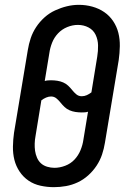

<svg xmlns="http://www.w3.org/2000/svg" viewBox="-20 -766 540 794"><path d="M203 8Q175 8 147.5 2Q120 -4 98 -19Q76 -34 61 -56.5Q46 -79 39.5 -105Q33 -131 33.5 -160Q34 -189 38 -217L95 -559Q99 -584 107 -608Q115 -632 129.5 -654Q144 -676 164 -694Q184 -712 208 -723Q232 -734 256.5 -740Q281 -746 306 -746Q335 -746 362 -738.5Q389 -731 411 -716Q433 -701 448 -678.5Q463 -656 469.5 -630Q476 -604 475.5 -575Q475 -546 471 -518L414 -176Q410 -151 402 -127Q394 -103 379.5 -81Q365 -59 345 -41Q325 -23 301.5 -12Q278 -1 253 3.5Q228 8 203 8ZM318 -368Q329 -368 339 -372.5Q349 -377 358 -384L382 -531Q386 -555 385.5 -578.5Q385 -602 375.5 -622Q366 -642 346 -652.5Q326 -663 302 -663Q280 -663 258 -654Q236 -645 220 -628Q204 -611 195.5 -589.5Q187 -568 184 -546L165 -431Q171 -433 178 -433.5Q185 -434 191 -434Q204 -434 217 -432Q230 -430 241.5 -425Q253 -420 262 -411.5Q271 -403 278.5 -393.5Q286 -384 295.5 -376Q305 -368 318 -368ZM205 -72Q227 -72 249.5 -80.5Q272 -89 288 -106Q304 -123 313 -145Q322 -167 325 -189L344 -304Q338 -302 331.5 -301.5Q325 -301 318 -301Q305 -301 292 -303Q279 -305 267.5 -310Q256 -315 247 -323.5Q238 -332 230.5 -341.5Q223 -351 213.5 -359Q204 -367 191 -367Q181 -367 170.5 -362.5Q160 -358 151 -351L127 -204Q124 -188 123.5 -172.5Q123 -157 125 -142.5Q127 -128 133 -114Q139 -100 149.5 -90.5Q160 -81 175 -76.5Q190 -72 205 -72Z"/></svg>

Font: Iosevka Slab Medium Oblique
Style: Regular
Weight: 500
Italic angle: -9°
Monospace: yes
Designer: Belleve Invis
Foundry: Belleve Invis
Version: Version 11.1.1; ttfautohint (v1.8.3)